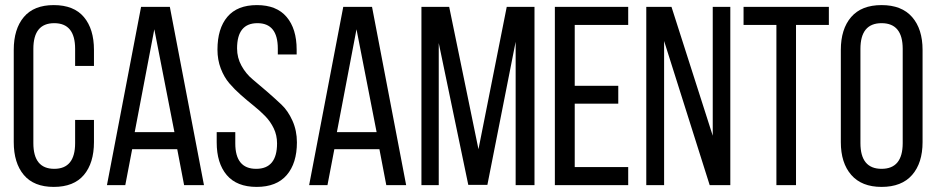

<svg xmlns="http://www.w3.org/2000/svg" viewBox="-20 -727 3677 754"><path d="M191 -707Q270 -707 309.5 -660Q349 -613 349 -531V-468H275V-535Q275 -636 193 -636Q111 -636 111 -535V-165Q111 -64 193 -64Q275 -64 275 -165V-256H349V-169Q349 -87 309.5 -40Q270 7 191 7Q113 7 73.5 -40Q34 -87 34 -169V-531Q34 -613 73.5 -660Q113 -707 191 -707Z M676 -141H499L472 0H400L534 -700H647L781 0H703ZM586 -612 509 -208H665Z M1145 -532V-513H1071V-536Q1071 -636 991 -636Q911 -636 911 -537Q911 -500 928.5 -468.5Q946 -437 972 -415.5Q998 -394 1028.5 -367.5Q1059 -341 1085 -316.5Q1111 -292 1128.5 -253Q1146 -214 1146 -168Q1146 -86 1106 -39.5Q1066 7 988 7Q910 7 870.5 -39.5Q831 -86 831 -168V-208H904V-164Q904 -64 986 -64Q1068 -64 1068 -164Q1068 -196 1055 -223Q1042 -250 1021.5 -271Q1001 -292 976 -312Q951 -332 926 -354Q901 -376 880.5 -400Q860 -424 847 -458Q834 -492 834 -532Q834 -615 873 -661Q912 -707 989 -707Q1066 -707 1105.5 -660.5Q1145 -614 1145 -532Z M1470 -141H1293L1266 0H1194L1328 -700H1441L1575 0H1497ZM1380 -612 1303 -208H1459Z M2005 -563 1894 -1H1819L1703 -558V0H1635V-700H1744L1859 -141L1970 -700H2079V0H2005Z M2237 -390H2408V-320H2237V-71H2447V0H2159V-700H2447V-629H2237Z M2588 -566V0H2518V-700H2617L2779 -194V-700H2848V0H2767Z M3106 0H3029V-629H2900V-700H3235V-629H3106Z M3282 -169V-531Q3282 -613 3322.5 -660Q3363 -707 3442 -707Q3521 -707 3562 -660Q3603 -613 3603 -531V-169Q3603 -87 3562 -40Q3521 7 3442 7Q3364 7 3323 -40Q3282 -87 3282 -169ZM3359 -535V-165Q3359 -64 3442 -64Q3525 -64 3525 -165V-535Q3525 -636 3442 -636Q3359 -636 3359 -535Z"/></svg>

Font: TypoPRO Bebas Neue
Style: Regular
Weight: 400
Designer: Ryoichi Tsunekawa
Foundry: Ryoichi Tsunekawa
Version: Version 001.003